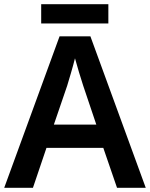

<svg xmlns="http://www.w3.org/2000/svg" viewBox="-20 -889 711 909"><path d="M493 -869H175V-778H493ZM534 0H670L408 -717H262L0 0H136L200 -189H469ZM374 -483 436 -299H235L298 -483C305 -506 325 -572 335 -613C344 -579 365 -510 374 -483Z"/></svg>

Font: Noto Sans Tai Tham SemiBold
Style: Regular
Weight: 600
Designer: Monotype Design Team 2013. Revised by David WIlliams 2020
Foundry: Monotype Imaging Inc.
Version: Version 2.002